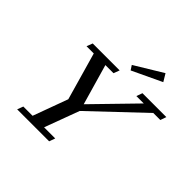

<svg xmlns="http://www.w3.org/2000/svg" viewBox="-209 -1069 1273 1273"><g transform="rotate(45 428.0 -432.5)"><path d="M470.2 -714.4 449.7 -745.6 646.5 -865.2 678.2 -812.5ZM120.6 0 136.2 -42H223.1L313 -287.1L217.8 -621.1H149.9L166 -663.1H418.5L402.8 -621.1H326.7L408.7 -335.9L686.5 -621.1H617.2L632.3 -663.1H856.4L841.8 -621.1H775.9L421.4 -285.6L331.1 -42H435.5L420.4 0Z"/></g></svg>

Font: Elstob 6pt Medium
Style: Italic
Weight: 500
Italic angle: -20°
Designer: Peter S. Baker
Version: Version 1.015